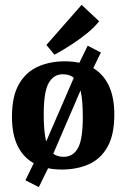

<svg xmlns="http://www.w3.org/2000/svg" viewBox="-20 -684 518 786"><path d="M233 10Q170 10 124 -13Q78 -36 53.5 -84Q29 -132 29 -206Q29 -290 57.5 -339.5Q86 -389 135 -411Q184 -433 245 -433Q309 -433 354 -409.5Q399 -386 423.5 -337.5Q448 -289 448 -215Q448 -132 420 -82.5Q392 -33 343.5 -11.5Q295 10 233 10ZM139 82 84 54 125 -30 144 -47 291 -386 295 -407 339 -497 393 -469 352 -385 333 -368 187 -29 183 -8ZM241 -42Q279 -42 299 -77.5Q319 -113 319 -205Q319 -270 311 -308Q303 -346 285 -363Q267 -380 237 -380Q200 -380 179.5 -344.5Q159 -309 159 -216Q159 -152 167 -114Q175 -76 193 -59Q211 -42 241 -42ZM170 -500 314 -664 386 -597Q368 -574 339 -550Q310 -526 275 -503Q240 -480 203 -460Z"/></svg>

Font: Rasa
Style: Regular
Weight: 400
Designer: Anna Giedrys (Yrsa+Rasa design), David Brezina (Yrsa art-direction, Rasa art-direction, design)
Foundry: Rosetta Type Foundry
Version: Version 2.004